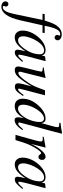

<svg xmlns="http://www.w3.org/2000/svg" viewBox="775 -1645 930 2814"><g transform="rotate(90 1240.0 -238.0)"><path d="M41 -428H134Q173 -554 206 -601Q260 -678 338 -678Q375 -678 399.5 -660.5Q424 -643 424 -616Q424 -599 411.5 -586Q399 -573 382 -573Q368 -573 356.5 -584Q345 -595 345 -612Q345 -622 350 -631Q355 -640 355 -643Q355 -656 333 -656Q291 -656 262 -601.5Q233 -547 211 -428H318L312 -396H204L132 -76Q68 207 -68 207Q-102 207 -124.5 189.5Q-147 172 -147 146Q-147 129 -136 116.5Q-125 104 -109 104Q-92 104 -81.5 114.5Q-71 125 -71 141Q-71 148 -75.5 156.5Q-80 165 -80 170Q-80 186 -60 186Q3 186 37 24L125 -396H34Z M727 -111 740 -100Q684 -32 657.5 -11Q631 10 601 10Q561 10 561 -31Q561 -56 584 -146Q528 -62 481 -25.5Q434 11 381 11Q337 11 309 -19.5Q281 -50 281 -105Q281 -181 324.5 -260Q368 -339 435 -390Q502 -441 567 -441Q634 -441 647 -383L658 -431L661 -434L722 -441L729 -438Q728 -434 723 -417Q634 -93 634 -54Q634 -41 648 -41Q663 -41 700 -82ZM629 -361Q629 -387 614 -403Q599 -419 573 -419Q505 -419 442 -327Q409 -278 387 -218Q365 -158 365 -112Q365 -38 425 -38Q484 -38 552 -136Q629 -247 629 -361Z M1226 -119 1240 -110Q1192 -37 1165 -14Q1138 9 1102 9Q1054 9 1054 -39Q1054 -84 1099 -236Q1010 -90 961.5 -39.5Q913 11 860 11Q807 11 807 -42Q807 -60 834 -170L869 -309Q883 -367 883 -376Q883 -388 872 -394Q861 -400 822 -400V-414Q891 -422 972 -441L976 -438L887 -83Q884 -74 884 -67Q884 -42 904 -42Q949 -42 1046 -189Q1079 -239 1097.5 -280.5Q1116 -322 1156 -432H1230L1151 -133Q1132 -61 1132 -55Q1132 -38 1143 -38Q1155 -38 1172 -54Q1189 -70 1226 -119Z M1786 -683 1792 -677 1753 -525 1693 -306Q1628 -67 1628 -60Q1628 -40 1646 -40Q1659 -40 1673.5 -52.5Q1688 -65 1728 -111L1740 -101Q1663 13 1593 13Q1574 13 1563 1Q1552 -11 1552 -32Q1552 -62 1565 -121Q1522 -48 1480.5 -18.5Q1439 11 1387 11Q1337 11 1308.5 -19.5Q1280 -50 1280 -106Q1280 -225 1376.5 -333Q1473 -441 1572 -441Q1603 -441 1617.5 -427Q1632 -413 1637 -383H1638L1683 -546Q1697 -595 1697 -617Q1697 -633 1686 -637Q1675 -641 1633 -643V-660Q1710 -667 1786 -683ZM1621 -361Q1621 -387 1606.5 -402.5Q1592 -418 1574 -418Q1527 -418 1483 -372Q1433 -319 1400 -245.5Q1367 -172 1367 -110Q1367 -76 1382.5 -56.5Q1398 -37 1425 -37Q1470 -37 1516 -86Q1562 -135 1591.5 -211Q1621 -287 1621 -361Z M1941 -223 1957 -258Q1991 -333 2051 -396Q2094 -441 2130 -441Q2151 -441 2164 -427Q2177 -413 2177 -390Q2177 -367 2164.5 -351.5Q2152 -336 2130 -336Q2111 -336 2095 -362Q2087 -376 2079 -376Q2052 -376 1997 -282Q1963 -224 1942.5 -172.5Q1922 -121 1886 0H1810L1891 -292Q1907 -351 1907 -374Q1907 -400 1869 -400Q1861 -400 1838 -397V-414L1993 -441L1996 -439Z M2589 -111 2602 -100Q2546 -32 2519.5 -11Q2493 10 2463 10Q2423 10 2423 -31Q2423 -56 2446 -146Q2390 -62 2343 -25.5Q2296 11 2243 11Q2199 11 2171 -19.5Q2143 -50 2143 -105Q2143 -181 2186.5 -260Q2230 -339 2297 -390Q2364 -441 2429 -441Q2496 -441 2509 -383L2520 -431L2523 -434L2584 -441L2591 -438Q2590 -434 2585 -417Q2496 -93 2496 -54Q2496 -41 2510 -41Q2525 -41 2562 -82ZM2491 -361Q2491 -387 2476 -403Q2461 -419 2435 -419Q2367 -419 2304 -327Q2271 -278 2249 -218Q2227 -158 2227 -112Q2227 -38 2287 -38Q2346 -38 2414 -136Q2491 -247 2491 -361Z"/></g></svg>

Font: STIX
Style: Italic
Weight: 400
Italic angle: -16.33°
Designer: MicroPress Inc., with final additions and corrections provided by Coen Hoffman, Elsevier (retired)
Version: Version 1.1.1